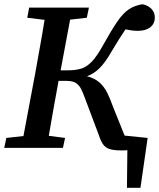

<svg xmlns="http://www.w3.org/2000/svg" viewBox="-34 -700 753 909"><path d="M431 -68 369 -233Q359 -261 349.5 -279.5Q340 -298 324.5 -307.5Q309 -317 281 -317H243L242 -310Q230 -247 219 -183.5Q208 -120 197 -57L274 -47L264 0H-14L-4 -47L77 -56L133 -354Q144 -417 155.5 -480Q167 -543 177 -606L95 -616L104 -664H387L377 -616L298 -607L253 -367H287Q322 -367 348.5 -374.5Q375 -382 400 -407.5Q425 -433 455 -488Q495 -560 522.5 -599.5Q550 -639 577 -656.5Q604 -674 640 -680Q666 -675 682.5 -658.5Q699 -642 699 -617Q699 -588 677.5 -571Q656 -554 618 -554Q603 -554 588.5 -556Q574 -558 560 -561Q545 -539 530 -515Q515 -491 494 -456Q465 -405 438 -378Q411 -351 378 -339Q415 -329 437 -309.5Q459 -290 473.5 -261Q488 -232 502 -192L556 -58L665 -47L631 189H567L569 11Q561 12 553.5 12Q546 12 538 12Q503 12 483 5Q463 -2 452 -19.5Q441 -37 431 -68Z"/></svg>

Font: Source Serif 4 Semibold
Style: Italic
Weight: 600
Italic angle: -12°
Designer: Frank Grießhammer
Foundry: Adobe
Version: Version 4.005;hotconv 1.1.0;makeotfexe 2.6.0